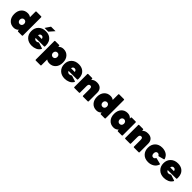

<svg xmlns="http://www.w3.org/2000/svg" viewBox="573 -2914 5297 5297"><g transform="rotate(45 3221.5 -266.0)"><path d="M277 10Q165 10 95.5 -67Q26 -144 26 -271Q26 -399 95.5 -475.5Q165 -552 277 -552Q346 -552 396 -515V-732Q396 -749 414 -750H598Q615 -750 616 -732V-18Q616 -2 598 0H447Q431 0 428 -18L427 -55Q370 10 277 10ZM330 -180Q368 -180 391 -205.5Q414 -231 414 -271Q414 -311 391 -336.5Q368 -362 330 -362Q293 -362 269.5 -336.5Q246 -311 246 -271Q246 -231 269.5 -205.5Q293 -180 330 -180Z M1053 -320Q1039 -390 980 -390Q919 -390 906 -320ZM982 10Q852 10 772 -68Q692 -146 692 -271Q692 -396 772 -474Q852 -552 982 -552Q1078 -552 1142.5 -511.5Q1207 -471 1237 -400Q1261 -342 1261 -271Q1261 -254 1259.5 -237Q1258 -220 1241 -220H910Q932 -166 984 -166Q1025 -166 1051 -187Q1059 -196 1068 -196Q1072 -196 1233 -142Q1245 -138 1245 -129Q1245 -124 1242 -119Q1202 -51 1132 -20.5Q1062 10 982 10ZM1036 -590H890L992 -741H1169Z M1539 218H1355Q1339 218 1337 200V-524Q1337 -541 1355 -542H1506Q1523 -542 1525 -524L1526 -487Q1583 -552 1676 -552Q1788 -552 1857.5 -475.5Q1927 -399 1927 -271Q1927 -144 1857.5 -67Q1788 10 1676 10Q1607 10 1557 -26V200Q1557 216 1539 218ZM1623 -180Q1661 -180 1684 -205.5Q1707 -231 1707 -271Q1707 -311 1684 -336.5Q1661 -362 1623 -362Q1586 -362 1562.5 -336.5Q1539 -311 1539 -271Q1539 -231 1562.5 -205.5Q1586 -180 1623 -180Z M2269 10Q2139 10 2059 -68Q1979 -146 1979 -271Q1979 -396 2059 -474Q2139 -552 2269 -552Q2365 -552 2429.5 -511.5Q2494 -471 2524 -400Q2548 -342 2548 -271Q2548 -254 2546.5 -237Q2545 -220 2528 -220H2197Q2219 -166 2271 -166Q2312 -166 2338 -187Q2346 -196 2355 -196Q2359 -196 2520 -142Q2532 -138 2532 -129Q2532 -124 2529 -119Q2489 -51 2419 -20.5Q2349 10 2269 10ZM2340 -320Q2326 -390 2267 -390Q2206 -390 2193 -320Z M3165 0H2981Q2965 0 2963 -18V-275Q2963 -324 2949.5 -343Q2936 -362 2906 -362Q2844 -362 2844 -274V-18Q2844 -2 2826 0H2642Q2626 0 2624 -18V-524Q2624 -541 2642 -542H2793Q2810 -542 2811.5 -523.5Q2813 -505 2814 -486Q2872 -552 2980 -552Q3078 -552 3130.5 -499Q3183 -446 3183 -353V-18Q3183 -2 3165 0Z M3506 10Q3394 10 3324.5 -67Q3255 -144 3255 -271Q3255 -399 3324.5 -475.5Q3394 -552 3506 -552Q3575 -552 3625 -515V-732Q3625 -749 3643 -750H3827Q3844 -750 3845 -732V-18Q3845 -2 3827 0H3676Q3660 0 3657 -18L3656 -55Q3599 10 3506 10ZM3559 -180Q3597 -180 3620 -205.5Q3643 -231 3643 -271Q3643 -311 3620 -336.5Q3597 -362 3559 -362Q3522 -362 3498.5 -336.5Q3475 -311 3475 -271Q3475 -231 3498.5 -205.5Q3522 -180 3559 -180Z M4172 10Q4060 10 3990.5 -67Q3921 -144 3921 -271Q3921 -399 3990.5 -475.5Q4060 -552 4172 -552Q4265 -552 4322 -487Q4323 -506 4323 -523.5Q4323 -541 4342 -542H4493Q4510 -542 4511 -524V-18Q4511 -2 4493 0H4342Q4326 0 4323 -18L4322 -55Q4265 10 4172 10ZM4225 -180Q4263 -180 4286 -205.5Q4309 -231 4309 -271Q4309 -311 4286 -336.5Q4263 -362 4225 -362Q4188 -362 4164.5 -336.5Q4141 -311 4141 -271Q4141 -231 4164.5 -205.5Q4188 -180 4225 -180Z M5152 0H4968Q4952 0 4950 -18V-275Q4950 -324 4936.5 -343Q4923 -362 4893 -362Q4831 -362 4831 -274V-18Q4831 -2 4813 0H4629Q4613 0 4611 -18V-524Q4611 -541 4629 -542H4780Q4797 -542 4798.5 -523.5Q4800 -505 4801 -486Q4859 -552 4967 -552Q5065 -552 5117.5 -499Q5170 -446 5170 -353V-18Q5170 -2 5152 0Z M5524 10Q5394 10 5318 -68Q5242 -146 5242 -271Q5242 -396 5318 -474Q5394 -552 5524 -552Q5615 -552 5687.5 -511Q5760 -470 5791 -378L5792 -370Q5792 -359 5779 -355Q5621 -312 5618 -312Q5607 -312 5601 -324Q5579 -362 5536 -362Q5501 -362 5482.5 -336.5Q5464 -311 5464 -271Q5464 -231 5482.5 -205.5Q5501 -180 5536 -180Q5580 -180 5600 -221Q5606 -234 5617 -234L5789 -191Q5802 -187 5802 -176L5801 -168Q5768 -78 5692.5 -34Q5617 10 5524 10Z M6138 10Q6008 10 5928 -68Q5848 -146 5848 -271Q5848 -396 5928 -474Q6008 -552 6138 -552Q6234 -552 6298.5 -511.5Q6363 -471 6393 -400Q6417 -342 6417 -271Q6417 -254 6415.5 -237Q6414 -220 6397 -220H6066Q6088 -166 6140 -166Q6181 -166 6207 -187Q6215 -196 6224 -196Q6228 -196 6389 -142Q6401 -138 6401 -129Q6401 -124 6398 -119Q6358 -51 6288 -20.5Q6218 10 6138 10ZM6209 -320Q6195 -390 6136 -390Q6075 -390 6062 -320Z"/></g></svg>

Font: YamahaIndonesia935. App Black
Style: Regular
Weight: 900
Designer: Dalton Maag Ltd
Foundry: Dalton Maag Ltd
Version: Version 1.002; January 01, 2024; Regular/Italic